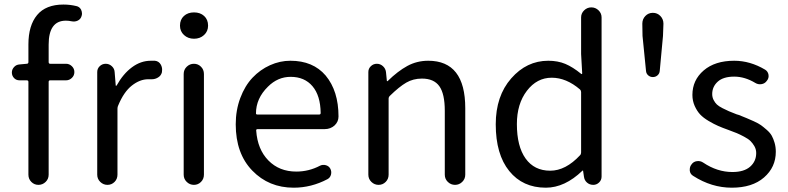

<svg xmlns="http://www.w3.org/2000/svg" viewBox="-20 -829 3535 861"><path d="M322.3 -801.8Q336.9 -798.8 343.8 -785.2Q347.7 -776.4 347.7 -767.6Q347.7 -762.7 345.7 -756.8Q341.8 -743.2 329.1 -736.8Q316.4 -730.5 301.8 -733.4Q288.1 -736.3 275.4 -736.3Q198.2 -736.3 198.2 -628.9V-550.8Q198.2 -543 205.1 -543H276.4Q291 -543 302.2 -532.2Q313.5 -521.5 313.5 -505.9Q313.5 -490.2 302.2 -479.5Q291 -468.8 276.4 -468.8H205.1Q198.2 -468.8 198.2 -461.9V-45.9Q198.2 -26.4 184.6 -13.2Q170.9 0 152.3 0Q133.8 0 120.6 -13.2Q107.4 -26.4 107.4 -45.9V-461.9Q107.4 -468.8 99.6 -468.8H67.4Q52.7 -468.8 43 -479Q33.2 -489.3 33.2 -503.9Q33.2 -517.6 43 -528.3Q52.7 -539.1 67.4 -540L99.6 -543Q107.4 -543 107.4 -550.8V-629.9Q107.4 -714.8 146.5 -761.7Q185.5 -808.6 264.6 -808.6Q293.9 -808.6 322.3 -801.8Z M416 -45.9V-505.9Q416 -521.5 427.2 -532.2Q438.5 -543 454.1 -543Q469.7 -543 481.4 -532.2Q493.2 -521.5 494.1 -505.9L499 -445.3Q499 -444.3 500.5 -444.3Q502 -444.3 502.9 -445.3Q532.2 -498 571.8 -527.3Q611.3 -556.6 656.2 -556.6Q667 -556.6 674.8 -556.6Q692.4 -554.7 701.2 -539.1Q707 -528.3 707 -516.6Q707 -510.7 706.1 -504.9Q702.1 -489.3 688.5 -481.4Q675.8 -473.6 661.1 -473.6Q659.2 -473.6 657.2 -473.6Q651.4 -473.6 644.5 -473.6Q607.4 -473.6 571.3 -445.3Q535.2 -417 509.8 -355.5Q506.8 -349.6 506.8 -341.8V-45.9Q506.8 -26.4 493.7 -13.2Q480.5 0 461.9 0Q443.4 0 429.7 -13.2Q416 -26.4 416 -45.9Z M803.7 -45.9V-497.1Q803.7 -516.6 817.4 -529.8Q831.1 -543 849.6 -543Q868.2 -543 881.3 -529.8Q894.5 -516.6 894.5 -497.1V-45.9Q894.5 -26.4 881.3 -13.2Q868.2 0 849.6 0Q831.1 0 817.4 -13.2Q803.7 -26.4 803.7 -45.9ZM787.1 -713.9Q787.1 -741.2 804.7 -757.3Q822.3 -773.4 850.1 -773.4Q877.9 -773.4 895.5 -757.3Q913.1 -741.2 913.1 -713.9Q913.1 -688.5 895 -671.9Q877 -655.3 850.1 -655.3Q823.2 -655.3 805.2 -671.9Q787.1 -688.5 787.1 -713.9Z M1296.9 12.7Q1185.5 12.7 1111.3 -64Q1037.1 -140.6 1037.1 -271.5Q1037.1 -335 1057.6 -389.6Q1078.1 -444.3 1112.3 -480.5Q1146.5 -516.6 1190.9 -536.6Q1235.4 -556.6 1282.2 -556.6Q1383.8 -556.6 1440.4 -490.2Q1498 -420.9 1498 -306.6Q1498 -283.2 1480.5 -266.6Q1461.9 -250 1436.5 -250H1135.7Q1127.9 -250 1128.9 -243.2Q1134.8 -159.2 1183.6 -109.4Q1232.4 -59.6 1308.6 -59.6Q1365.2 -59.6 1415 -85.9Q1426.8 -91.8 1440.4 -88.4Q1454.1 -85 1460.9 -73.2Q1467.8 -60.5 1464.4 -46.4Q1460.9 -32.2 1448.2 -25.4Q1376 12.7 1296.9 12.7ZM1127.9 -320.3Q1127.9 -315.4 1134.8 -315.4H1411.1Q1418 -315.4 1418 -322.3Q1418 -322.3 1418 -322.3Q1417 -400.4 1381.3 -442.4Q1345.7 -484.4 1283.2 -484.4Q1225.6 -484.4 1181.6 -440.4Q1127.9 -387.7 1127.9 -320.3Z M1631.8 -45.9V-505.9Q1631.8 -521.5 1643.1 -532.2Q1654.3 -543 1669.9 -543Q1685.5 -543 1697.3 -532.2Q1709 -521.5 1710.9 -505.9L1714.8 -466.8Q1714.8 -464.8 1716.3 -464.8Q1717.8 -464.8 1718.8 -465.8Q1763.7 -509.8 1806.6 -533.2Q1849.6 -556.6 1900.4 -556.6Q2066.4 -556.6 2066.4 -343.8V-45.9Q2066.4 -26.4 2052.7 -13.2Q2039.1 0 2020.5 0Q2002 0 1988.3 -13.2Q1974.6 -26.4 1974.6 -45.9V-332Q1974.6 -408.2 1950.2 -442.4Q1925.8 -476.6 1872.1 -476.6Q1833 -476.6 1801.8 -458.5Q1770.5 -440.4 1728.5 -399.4Q1722.7 -393.6 1722.7 -386.7V-45.9Q1722.7 -26.4 1709.5 -13.2Q1696.3 0 1677.7 0Q1659.2 0 1645.5 -13.2Q1631.8 -26.4 1631.8 -45.9Z M2427.7 12.7Q2324.2 12.7 2263.7 -62Q2203.1 -136.7 2203.1 -271.5Q2203.1 -398.4 2272.5 -477.5Q2341.8 -556.6 2438.5 -556.6Q2481.4 -556.6 2515.1 -542.5Q2548.8 -528.3 2585.9 -498Q2587.9 -496.1 2589.4 -497.1Q2590.8 -498 2590.8 -500L2585.9 -586.9V-751Q2585.9 -769.5 2599.6 -782.7Q2613.3 -795.9 2631.8 -795.9Q2650.4 -795.9 2664.1 -782.7Q2677.7 -769.5 2677.7 -751V-37.1Q2677.7 -21.5 2666.5 -10.7Q2655.3 0 2640.6 0Q2624 0 2612.3 -10.3Q2600.6 -20.5 2598.6 -37.1L2594.7 -63.5Q2594.7 -64.5 2593.8 -64.5Q2592.8 -64.5 2591.8 -63.5Q2512.7 12.7 2427.7 12.7ZM2447.3 -63.5Q2516.6 -63.5 2581.1 -132.8Q2585.9 -137.7 2585.9 -145.5V-416Q2585.9 -422.9 2581.1 -427.7Q2519.5 -480.5 2454.1 -480.5Q2387.7 -480.5 2342.8 -421.9Q2297.9 -363.3 2297.9 -272.5Q2297.9 -172.9 2336.9 -118.2Q2376 -63.5 2447.3 -63.5Z M2877 -510.7 2861.3 -668 2860.4 -722.7Q2860.4 -743.2 2874 -757.3Q2887.7 -771.5 2907.7 -771.5Q2927.7 -771.5 2941.4 -757.3Q2955.1 -743.2 2955.1 -722.7L2953.1 -668L2938.5 -510.7Q2937.5 -499 2928.7 -491.2Q2919.9 -483.4 2907.7 -483.4Q2895.5 -483.4 2886.7 -491.2Q2877.9 -499 2877 -510.7Z M3261.7 12.7Q3170.9 12.7 3088.9 -40Q3075.2 -47.9 3073.2 -63.5Q3073.2 -66.4 3073.2 -69.3Q3073.2 -82 3081.1 -91.8Q3089.8 -104.5 3105.5 -106.4Q3121.1 -108.4 3133.8 -99.6Q3196.3 -57.6 3264.6 -57.6Q3316.4 -57.6 3343.8 -81.5Q3371.1 -105.5 3371.1 -142.6Q3371.1 -159.2 3363.3 -172.9Q3355.5 -186.5 3345.7 -196.3Q3335.9 -206.1 3316.4 -216.3Q3296.9 -226.6 3284.2 -231.9Q3271.5 -237.3 3247.1 -246.1Q3219.7 -255.9 3200.7 -264.2Q3181.6 -272.5 3157.7 -286.6Q3133.8 -300.8 3119.6 -315.9Q3105.5 -331.1 3095.2 -354Q3085 -377 3085 -403.3Q3085 -469.7 3135.7 -513.2Q3186.5 -556.6 3272.5 -556.6Q3343.8 -556.6 3411.1 -516.6Q3423.8 -508.8 3426.3 -493.7Q3428.7 -478.5 3418.9 -466.8Q3410.2 -454.1 3395 -451.7Q3379.9 -449.2 3367.2 -457Q3320.3 -485.4 3272.5 -485.4Q3223.6 -485.4 3198.7 -462.9Q3173.8 -440.4 3173.8 -407.2Q3173.8 -392.6 3180.2 -380.4Q3186.5 -368.2 3194.8 -360.4Q3203.1 -352.5 3220.2 -343.8Q3237.3 -335 3249 -330.1Q3260.7 -325.2 3283.2 -316.4Q3290 -314.5 3293 -313.5Q3317.4 -303.7 3328.1 -299.3Q3338.9 -294.9 3360.4 -285.2Q3381.8 -275.4 3392.6 -267.6Q3403.3 -259.8 3418.5 -246.6Q3433.6 -233.4 3440.9 -220.2Q3448.2 -207 3453.6 -188.5Q3459 -169.9 3459 -148.4Q3459 -79.1 3406.2 -33.2Q3353.5 12.7 3261.7 12.7Z"/></svg>

Font: Gen Jyuu Gothic P Regular
Style: Regular
Weight: 400
Designer: [Source Han Sans]
Ryoko NISHIZUKA  (kana & ideographs); Paul D. Hunt (Latin, Greek & Cyrillic); Wenlong ZHANG  (bopomofo
Version: Version 1.002.20150607